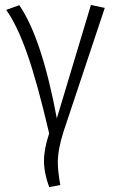

<svg xmlns="http://www.w3.org/2000/svg" viewBox="-20 -551 460 777"><path d="M210 -72 348 -531 404 -519 237 -18Q214 53 214 107Q214 141 224 198L179 206Q158 149 158 100Q158 52 179 -11Q131 -217 90 -333.5Q49 -450 5 -511L58 -530Q149 -398 210 -72Z"/></svg>

Font: Fira Sans Condensed Light
Style: Regular
Weight: 300
Width: 3
Designer: bBox Type GmbH & Carrois Corporate GbR & Edenspiekermann AG
Foundry: bBox Type GmbH & Carrois Corporate GbR & Edenspiekermann AG
Version: Version 4.301